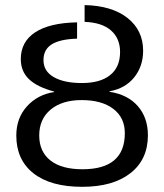

<svg xmlns="http://www.w3.org/2000/svg" viewBox="-20 -718 640 748"><path d="M309.6 -698.2Q416.5 -695.8 477.1 -647.7Q537.6 -599.6 537.6 -520.5Q537.6 -460 502.9 -416.7Q468.3 -373.5 406.7 -362.3V-360.4Q477.5 -349.6 516.8 -304.7Q556.2 -259.8 556.2 -190.9Q556.2 -96.7 488.3 -43.5Q420.4 9.8 300.3 9.8Q176.8 9.8 110.1 -43Q43.5 -95.7 43.5 -189.9Q43.5 -257.8 85 -303.7Q126.5 -349.6 190.9 -359.4V-361.3Q124 -379.4 92.5 -409.9Q61 -440.4 61 -487.8Q61 -555.2 116.9 -592Q172.9 -628.9 280.3 -630.9V-567.4Q213.4 -565.4 181.4 -545.2Q149.4 -524.9 149.4 -483.9Q149.4 -440.4 189.7 -417.5Q230 -394.5 299.3 -394.5Q370.6 -394.5 409.2 -425.5Q447.8 -456.5 447.8 -515.6Q447.8 -568.4 412.4 -599.4Q377 -630.4 309.6 -632.8ZM466.3 -199.2Q466.3 -259.8 421.4 -293.9Q376.5 -328.1 297.9 -328.1Q221.7 -328.1 177.2 -291Q132.8 -253.9 132.8 -190.4Q132.8 -127.4 176.3 -93Q219.7 -58.6 301.3 -58.6Q466.3 -58.6 466.3 -199.2Z"/></svg>

Font: Cousine
Style: Regular
Weight: 400
Monospace: yes
Designer: Steve Matteson
Foundry: Ascender Corporation
Version: Version 1.20